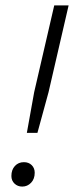

<svg xmlns="http://www.w3.org/2000/svg" viewBox="-20 -680 273 708"><path d="M79 -190 106 -340 180 -660H233L159 -340L118 -190ZM62 8Q45 8 33.5 -3Q22 -14 22 -31Q22 -54 35 -68Q48 -82 68 -82Q86 -82 97 -71Q108 -60 108 -43Q108 -20 94.5 -6Q81 8 62 8Z"/></svg>

Font: Work Sans Light
Style: Italic
Weight: 300
Italic angle: -13°
Designer: Wei Huang
Foundry: Wei Huang
Version: Version 2.010; ttfautohint (v1.8.3)